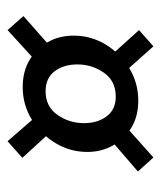

<svg xmlns="http://www.w3.org/2000/svg" viewBox="22 -522 435 520"><g transform="rotate(-90 240.0 -261.5)"><path d="M228 -105Q186 -105 155 -123.5Q124 -142 106.5 -173.5Q89 -205 89 -243Q89 -289 112.5 -328.5Q136 -368 176 -393Q216 -418 265 -418Q307 -418 338 -399.5Q369 -381 386.5 -350Q404 -319 404 -280Q404 -233 380 -193.5Q356 -154 316 -129.5Q276 -105 228 -105ZM74 -64 36 -106 130 -187 166 -146ZM375 -64 301 -147 344 -186 419 -103ZM239 -166Q281 -166 303.5 -198Q326 -230 326 -270Q326 -307 307.5 -331.5Q289 -356 253 -356Q212 -356 189.5 -324Q167 -292 167 -252Q167 -215 185.5 -190.5Q204 -166 239 -166ZM149 -336 73 -419 118 -459 191 -375ZM363 -333 327 -375 419 -459 457 -416Z"/></g></svg>

Font: Yrsa Medium
Style: Italic
Weight: 500
Italic angle: -7.10001°
Designer: Anna Giedrys (Yrsa+Rasa design), David Brezina (Yrsa art-direction, Rasa art-direction, design)
Foundry: Rosetta Type Foundry
Version: Version 2.004